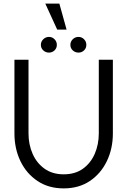

<svg xmlns="http://www.w3.org/2000/svg" viewBox="-20 -1031 706 1064"><path d="M333 13Q249 13 187.8 -28Q126.5 -69 93.2 -138.2Q60 -207.5 60 -292V-700H138V-292Q138 -230 160.8 -178.5Q183.5 -127 227 -96Q270.5 -65 333 -65Q396.5 -65 439.8 -96.2Q483 -127.5 505.2 -179Q527.5 -230.5 527.5 -292V-700H605.5V-292Q605.5 -207.5 572.2 -138.2Q539 -69 478 -28Q417 13 333 13ZM251.5 -739.5Q233 -739.5 219.8 -751.8Q206.5 -764 206.5 -782.5Q206.5 -800.5 219.8 -813.5Q233 -826.5 251.5 -826.5Q269.5 -826.5 282.2 -813.5Q295 -800.5 295 -782.5Q295 -764 282.2 -751.8Q269.5 -739.5 251.5 -739.5ZM415 -739.5Q396.5 -739.5 383.2 -751.8Q370 -764 370 -782.5Q370 -800.5 383.2 -813.5Q396.5 -826.5 415 -826.5Q433 -826.5 445.8 -813.5Q458.5 -800.5 458.5 -782.5Q458.5 -764 445.8 -751.8Q433 -739.5 415 -739.5ZM231 -1011H309L349 -867H297Z"/></svg>

Font: Urbanist
Style: Regular
Weight: 400
Designer: Corey Hu
Foundry: Corey Hu
Version: Version 1.330; ttfautohint (v1.8.4.7-5d5b)